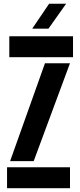

<svg xmlns="http://www.w3.org/2000/svg" viewBox="-20 -991 422 1011"><path d="M17.1 0V-110.3H348.6V0ZM29 -689.7V-800H364.5V-689.7ZM33.2 -142.5 216.7 -657.7H348.4L157.4 -142.5ZM149.6 -840 238.5 -971.2H328.1L235.1 -840Z"/></svg>

Font: Big Shoulders Stencil Display SC Thin
Style: Regular
Weight: 100
Designer: Patric King
Foundry: XO Type Co
Version: Version 2.001